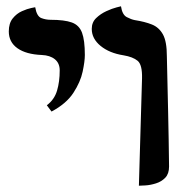

<svg xmlns="http://www.w3.org/2000/svg" viewBox="-20 -585 585 611"><path d="M422 6 432 -336Q433 -379 418 -391.5Q403 -404 373 -409Q328 -416 300 -439Q272 -462 272 -493Q272 -514 286 -527.5Q300 -541 318.5 -549.5Q337 -558 351 -561.5Q365 -565 365 -565Q369 -538 383.5 -530.5Q398 -523 409 -521Q441 -516 463.5 -507Q486 -498 498.5 -475.5Q511 -453 511 -406Q513 -318 515 -230Q517 -142 518 -55Q518 -32 506 -19.5Q494 -7 476.5 -1.5Q459 4 443.5 5Q428 6 422 6ZM144 -230 129 -250Q153 -268 161.5 -296.5Q170 -325 170 -361Q170 -384 154.5 -396.5Q139 -409 113 -410Q63 -412 35.5 -431.5Q8 -451 8 -485Q8 -511 20.5 -526.5Q33 -542 50 -549.5Q67 -557 79.5 -559.5Q92 -562 92 -562Q97 -533 111.5 -527.5Q126 -522 141 -522Q185 -522 208.5 -513.5Q232 -505 241 -481Q250 -457 250 -410Q250 -390 243 -357Q236 -324 213.5 -289.5Q191 -255 144 -230Z"/></svg>

Font: Libertinus Serif SemiBold
Style: Regular
Weight: 600
Designer: Philipp H. Poll, Khaled Hosny
Foundry: Caleb Maclennan
Version: Version 7.051;RELEASE